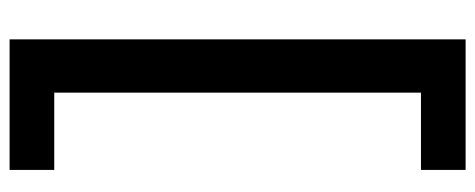

<svg xmlns="http://www.w3.org/2000/svg" viewBox="-315 -465 990 400"><g transform="rotate(90 180.0 -265.0)"><path d="M173 117H334V210H62V-740H334V-647H173Z"/></g></svg>

Font: Georama SemiExpanded SemiBold
Style: Regular
Weight: 600
Width: 6
Designer: Jean-Baptiste Levee
Foundry: Production Type
Version: Version 1.001